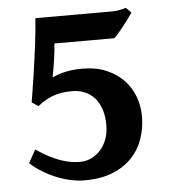

<svg xmlns="http://www.w3.org/2000/svg" viewBox="-47 -640 613 698"><g transform="rotate(-5 259.0 -291.0)"><path d="M461.9 -200.2Q461.9 -157.7 449 -118.9Q436 -80.1 408.2 -50.3Q380.4 -20.5 337.4 -2.9Q294.4 14.6 234.4 14.6Q211.9 14.6 186.3 9.5Q160.6 4.4 134.8 -5.9Q108.9 -16.1 84 -31Q59.1 -45.9 38.1 -65.4L64.9 -112.8Q90.8 -94.7 113.5 -83.3Q136.2 -71.8 156 -65.2Q175.8 -58.6 192.6 -56.2Q209.5 -53.7 223.6 -53.7Q245.6 -53.7 264.9 -63Q284.2 -72.3 298.8 -88.6Q313.5 -105 321.8 -128.2Q330.1 -151.4 330.1 -179.2Q330.1 -212.4 321.3 -237.5Q312.5 -262.7 297.4 -279.3Q282.2 -295.9 261.2 -304.2Q240.2 -312.5 216.3 -312.5Q193.8 -312.5 176 -309.3Q158.2 -306.2 143.3 -300.3Q128.4 -294.4 115.5 -286.4Q102.5 -278.3 89.8 -268.6L66.9 -284.7Q69.8 -302.2 73.7 -326.9Q77.6 -351.6 81.8 -379.6Q85.9 -407.7 90.1 -437.3Q94.2 -466.8 97.7 -494.6Q101.1 -522.5 103.5 -546.9Q106 -571.3 106.9 -588.4H378.4Q392.6 -588.4 403.3 -589.6Q414.1 -590.8 421.9 -592.8Q430.7 -594.7 437.5 -597.2L456.5 -578.1Q451.2 -570.3 441.7 -557.1Q432.1 -543.9 421.6 -530.8Q411.1 -517.6 401.6 -506.3Q392.1 -495.1 386.2 -490.7H168Q167 -476.6 165 -459.7Q163.1 -442.9 160.6 -426Q158.2 -409.2 155.3 -394Q152.3 -378.9 150.4 -368.2Q172.9 -378.9 200 -384.8Q227.1 -390.6 260.3 -390.6Q311 -390.6 348.9 -374.3Q386.7 -357.9 411.9 -331.3Q437 -304.7 449.5 -270.3Q461.9 -235.8 461.9 -200.2Z"/></g></svg>

Font: Gentium Book Basic
Style: Bold
Weight: 700
Designer: J. Victor Gaultney and Annie Olsen
Foundry: SIL International
Version: Version 1.102; 2013; Maintenance release